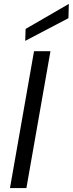

<svg xmlns="http://www.w3.org/2000/svg" viewBox="-20 -962 372 982"><path d="M31 0 154 -700H238L115 0ZM109 -753 111 -814 332 -942 330 -869Z"/></svg>

Font: DM Sans 18pt
Style: Italic
Weight: 400
Italic angle: -10°
Designer: Colophon Foundry, Jonny Pinhorn
Foundry: Colophon Foundry
Version: Version 4.004;gftools[0.9.30]